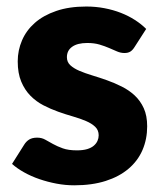

<svg xmlns="http://www.w3.org/2000/svg" viewBox="-20 -546 486 574"><path d="M382 -405Q376 -395.5 369.2 -391.5Q362.5 -387.5 352 -387.5Q341 -387.5 330 -392.2Q319 -397 306.2 -402.5Q293.5 -408 277.5 -412.8Q261.5 -417.5 241 -417.5Q211.5 -417.5 195.8 -406.2Q180 -395 180 -375Q180 -360.5 190.2 -351Q200.5 -341.5 217.5 -334.2Q234.5 -327 256 -320.5Q277.5 -314 300 -306Q322.5 -298 344 -287.2Q365.5 -276.5 382.5 -260.8Q399.5 -245 409.8 -222.5Q420 -200 420 -168.5Q420 -130 406 -97.5Q392 -65 364.2 -41.5Q336.5 -18 295.8 -5Q255 8 202 8Q175.5 8 149 3Q122.5 -2 97.8 -10.5Q73 -19 52 -30.8Q31 -42.5 16 -56L52 -113Q58 -123 67.2 -128.8Q76.5 -134.5 91 -134.5Q104.5 -134.5 115.2 -128.5Q126 -122.5 138.5 -115.5Q151 -108.5 167.8 -102.5Q184.5 -96.5 210 -96.5Q228 -96.5 240.5 -100.2Q253 -104 260.5 -110.5Q268 -117 271.5 -125Q275 -133 275 -141.5Q275 -157 264.5 -167Q254 -177 237 -184.2Q220 -191.5 198.2 -197.8Q176.5 -204 154 -212Q131.5 -220 109.8 -231.2Q88 -242.5 71 -259.8Q54 -277 43.5 -302Q33 -327 33 -362.5Q33 -395.5 45.8 -425.2Q58.5 -455 84 -477.5Q109.5 -500 148 -513.2Q186.5 -526.5 238 -526.5Q266 -526.5 292.2 -521.5Q318.5 -516.5 341.5 -507.5Q364.5 -498.5 383.5 -486.2Q402.5 -474 417 -459.5Z"/></svg>

Font: Lato ExtraBold
Style: Regular
Weight: 800
Designer: Lukasz Dziedzic with Adam Twardoch and Botio Nikoltchev
Foundry: tyPoland Lukasz Dziedzic
Version: Version 2.015; 2015-08-06; http://www.latofonts.com/